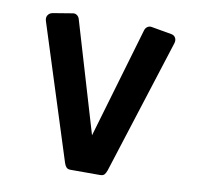

<svg xmlns="http://www.w3.org/2000/svg" viewBox="-72 -690 791 768"><g transform="rotate(10 323.5 -305.5)"><path d="M262.8 4.4Q252 4.4 246.4 -1.2Q240.8 -6.9 237 -18L62.6 -564.9Q58.6 -577.8 64.4 -587.6Q70.3 -597.5 83.1 -600.3L160.6 -613.1Q172 -615.9 180.2 -610.1Q188.4 -604.3 191 -593.8L323.7 -146.5L455.4 -594.8Q458.4 -606 466.7 -611.3Q475 -616.5 483.9 -614.5L565.9 -600.1Q577.6 -598.1 582.9 -588.4Q588.1 -578.8 584.1 -565.9L409.7 -19Q405.7 -7.8 400.5 -1.7Q395.2 4.4 383.1 4.4Z"/></g></svg>

Font: Rubik Light
Style: Regular
Weight: 300
Designer: Hubert and Fischer
Foundry: Hubert and Fischer
Version: Version 2.300;gftools[0.9.30]